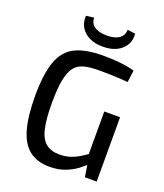

<svg xmlns="http://www.w3.org/2000/svg" viewBox="-162 -999 955 1119"><g transform="rotate(20 316.0 -440.0)"><path d="M351 -703Q388 -703 421.5 -701Q455 -699 486.5 -694.5Q518 -690 548 -681L538 -607Q506 -610 474.5 -611.5Q443 -613 413 -613.5Q383 -614 355 -614Q302 -614 265 -604Q228 -594 206.5 -565Q185 -536 175 -482Q165 -428 165 -341Q165 -242 178.5 -184Q192 -126 223.5 -100Q255 -74 308 -74Q345 -74 375 -84Q405 -94 431.5 -110.5Q458 -127 482 -144L495 -86Q478 -66 446.5 -42.5Q415 -19 373 -3Q331 13 278 13Q201 13 152.5 -25Q104 -63 81.5 -142.5Q59 -222 59 -347Q59 -483 87 -561Q115 -639 179 -671Q243 -703 351 -703ZM567 -399V0H494L478 -102L469 -124V-399ZM434 -893 483 -887Q487 -847 469 -816.5Q451 -786 416 -768.5Q381 -751 331 -751Q281 -751 246 -768.5Q211 -786 193 -816.5Q175 -847 178 -887L227 -893Q226 -859 253 -839.5Q280 -820 332 -820Q381 -820 407.5 -839.5Q434 -859 434 -893Z"/></g></svg>

Font: Exo 2 Medium
Style: Regular
Weight: 500
Designer: Natanael Gama
Foundry: Natanael Gama
Version: Version 2.010